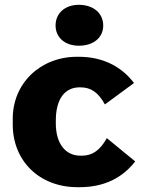

<svg xmlns="http://www.w3.org/2000/svg" viewBox="-20 -767 597 798"><path d="M308 -577C369 -577 409 -611 409 -661C409 -712 368 -747 308 -747C250 -747 211 -712 211 -661C211 -611 250 -577 308 -577ZM302 11H311C412 11 488 -27 542 -96L424 -193C397 -144 365 -120 321 -120H314C253 -120 212 -169 212 -254V-266C212 -355 249 -404 311 -404H314C357 -404 388 -384 416 -333L537 -422C484 -492 405 -531 308 -531H300C148 -531 33 -421 33 -274V-249C33 -99 143 11 302 11Z"/></svg>

Font: Fixel Display ExtraBold
Style: Regular
Weight: 800
Designer: AlfaBravo + MacPaw
Foundry: Kyrylo Tkachov, Marchela Mozhyna, Serhii Makarenko, Maria Weinstein, Zakhar Kryvoshyya
Version: Version 1.211